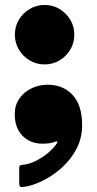

<svg xmlns="http://www.w3.org/2000/svg" viewBox="-20 -560 392 775"><path d="M39.5 -99Q39.5 -135.5 58.2 -162.2Q77 -189 107.2 -203.5Q137.5 -218 171.5 -218Q234.5 -218 273 -176.8Q311.5 -135.5 311.5 -54.5Q311.5 -2 288.2 41.8Q265 85.5 228.2 118Q191.5 150.5 151 170.2Q110.5 190 76 194.5Q65 196 61.2 193Q57.5 190 57.5 178V118.5Q57.5 111 60.5 108.5Q63.5 106 70 105.5Q100 102.5 128.5 87.5Q157 72.5 179 52.8Q201 33 211 16Q213 13 210.8 11.2Q208.5 9.5 204 11.5Q184.5 20 152.5 20Q101.5 20 70.5 -12.2Q39.5 -44.5 39.5 -99ZM40 -420Q40 -453 56.2 -480.2Q72.5 -507.5 99.8 -523.8Q127 -540 160 -540Q193 -540 220.2 -523.8Q247.5 -507.5 263.8 -480.2Q280 -453 280 -420Q280 -387 263.8 -359.8Q247.5 -332.5 220.2 -316.2Q193 -300 160 -300Q127 -300 99.8 -316.2Q72.5 -332.5 56.2 -359.8Q40 -387 40 -420Z"/></svg>

Font: Besley* Condensed Fatface
Style: Regular
Weight: 900
Width: 3
Designer: Owen Earl
Foundry: indestructible type*
Version: Version 3.000; ttfautohint (v1.8.3)